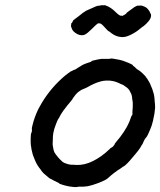

<svg xmlns="http://www.w3.org/2000/svg" viewBox="-20 -703 634 760"><path d="M418 -471Q419 -473 449 -467Q466 -464 489 -454Q506 -447 506 -444Q506 -443 513 -438Q516 -436 517 -434Q524 -427 526 -427Q527 -427 535 -421Q538 -418 539 -417H540L552 -405Q557 -400 558.5 -397Q560 -394 563 -391Q568 -383 573 -374Q578 -362 583 -350Q585 -344 586 -340Q591 -327 592 -307Q594 -287 594 -277Q592 -251 587 -232Q586 -225 584 -219Q582 -208 573 -187Q564 -166 561 -162Q553 -154 549 -144Q546 -138 546 -137Q546 -135 540 -127Q537 -121 535 -118Q527 -106 515 -92Q511 -87 504 -79Q479 -49 469 -44Q467 -44 464 -41Q455 -34 446 -29Q441 -26 431 -18Q424 -12 421 -10Q409 0 409 0.5Q409 1 408 1.5Q407 2 405 4Q396 11 373 20Q365 23 362 24Q346 30 328 34Q307 37 299 36Q293 35 286 37Q277 39 254 35Q238 32 226 28Q214 24 214 23Q215 22 205 17.5Q195 13 190.5 10.5Q186 8 185 7Q181 6 175 2Q172 0 168 -4Q153 -15 144 -27Q142 -31 140 -33Q128 -47 120 -65Q113 -82 110 -90Q104 -111 102 -130Q101 -139 101.5 -156Q102 -173 103 -174Q104 -175 106 -182Q107 -192 106 -193Q105 -193 109 -209Q116 -238 131 -270Q136 -280 145 -295Q182 -357 238 -404Q243 -408 248.5 -412Q254 -416 257.5 -418.5Q261 -421 261 -421Q262 -420 268 -424Q271 -426 272 -426Q273 -426 278 -428Q279 -429 279.5 -429Q280 -429 282 -430.5Q284 -432 290.5 -436Q297 -440 299 -441Q307 -448 336 -457Q339 -458 341 -459L343 -460L341 -461L347 -463Q356 -465 369 -468Q384 -471 390 -470Q399 -470 408 -470Q417 -470 418 -471ZM421 -383Q417 -384 408.5 -384Q400 -384 397 -384Q394 -383 389 -383Q366 -379 339 -365Q328 -359 324.5 -357Q321 -355 318 -354Q315 -353 311 -351Q307 -349 306 -349Q304 -349 290 -339Q285 -335 279 -328Q268 -314 265 -308Q262 -304 252 -292Q248 -288 246 -285Q244 -282 240 -277Q223 -256 214 -237Q212 -234 210 -231Q206 -224 201 -210Q194 -193 191 -176Q189 -166 189 -147Q189 -137 188.5 -135Q188 -133 189 -127Q191 -109 196 -99Q200 -92 211 -79Q216 -73 228 -62Q235 -57 244 -55Q246 -54 249.5 -53Q253 -52 255 -52Q257 -52 261 -51H269H270Q272 -51 282 -50Q315 -49 347 -65Q382 -82 414 -113Q416 -115 417.5 -116.5Q419 -118 420 -118.5Q421 -119 421 -119Q422 -118 425 -121Q428 -124 431 -127.5Q434 -131 434 -132Q433 -133 438 -139Q476 -183 492 -221Q498 -236 500 -243Q501 -245 501 -245Q503 -245 504 -250Q505 -255 504 -258Q504 -260 504.5 -265Q505 -270 505.5 -280Q506 -290 505.5 -297Q505 -304 504 -308Q503 -312 503 -312Q504 -314 502 -322Q501 -326 501 -327Q500 -331 494 -342Q492 -347 487 -352Q482 -357 478.5 -359Q475 -361 471.5 -364Q468 -367 464.5 -368Q461 -369 457 -371Q438 -381 421 -383ZM399 -681Q418 -675 438 -655Q446 -647 451 -644L456 -641H459Q462 -641 463 -642L462 -641V-639Q465 -640 472 -644Q479 -648 481 -651L482 -653L512 -675Q517 -678 520 -679L524 -681Q524 -680 527.5 -680.5Q531 -681 534 -681Q542 -681 544 -680Q544 -679 549 -678Q560 -674 566 -666Q568 -663 569 -662Q571 -661 574 -653Q576 -649 576 -649Q578 -648 578 -642Q578 -631 568.5 -619.5Q559 -608 549 -600Q545 -598 536 -590.5Q527 -583 524 -581Q521 -579 515 -575Q509 -571 500 -566.5Q491 -562 483.5 -559.5Q476 -557 473 -557Q463 -555 449 -558Q434 -562 422 -571Q417 -575 413 -578Q406 -581 400 -589Q385 -606 379 -609Q373 -612 367 -610Q364 -609 342 -587Q326 -571 316 -566Q303 -560 286 -568Q277 -573 272 -578Q265 -585 263 -594Q262 -597 261 -597L262 -610L263 -612Q263 -611 264 -611.5Q265 -612 266 -615Q271 -625 273 -625Q274 -625 276.5 -627.5Q279 -630 279.5 -630Q280 -630 281.5 -631.5Q283 -633 285 -634Q287 -635 298.5 -644.5Q310 -654 311 -654Q312 -654 315 -656.5Q318 -659 320 -660Q322 -661 324 -662Q332 -666 340 -669Q347 -672 349 -673Q350 -674 354.5 -675.5Q359 -677 359 -677.5Q359 -678 360.5 -678Q362 -678 362 -678.5Q362 -679 363.5 -679Q365 -679 365 -679.5Q365 -680 367 -680Q369 -680 372 -680.5Q375 -681 378.5 -681.5Q382 -682 382.5 -682.5Q383 -683 383.5 -682.5Q384 -682 388.5 -682Q393 -682 393.5 -682.5Q394 -683 399 -681Z"/></svg>

Font: TT2020 Style E
Style: Italic
Weight: 400
Italic angle: -15°
Version: Version 0.2.000